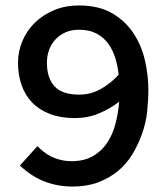

<svg xmlns="http://www.w3.org/2000/svg" viewBox="-20 -672 611 704"><path d="M271 -325Q313 -325 350 -346Q387 -367 415 -398Q412 -430 402.5 -460Q393 -490 376 -513Q359 -536 333 -549.5Q307 -563 270 -563Q242 -563 220.5 -553.5Q199 -544 183.5 -527.5Q168 -511 160 -489Q152 -467 152 -442Q152 -386 180 -355.5Q208 -325 271 -325ZM242 -81Q289 -81 321.5 -100Q354 -119 374 -150Q394 -181 404 -220.5Q414 -260 417 -299Q383 -273 342.5 -256Q302 -239 255 -239Q203 -239 163.5 -254Q124 -269 98 -296Q72 -323 59 -360.5Q46 -398 46 -442Q46 -484 62.5 -522.5Q79 -561 108.5 -589.5Q138 -618 179 -635Q220 -652 269 -652Q342 -652 391 -623.5Q440 -595 469.5 -550Q499 -505 511.5 -450.5Q524 -396 524 -343Q524 -303 519.5 -262Q515 -221 501 -182Q487 -142 465.5 -106.5Q444 -71 412.5 -45Q381 -19 340 -3.5Q299 12 247 12Q139 12 62 -57L53 -65L117 -136L128 -126Q151 -104 180.5 -92.5Q210 -81 242 -81Z"/></svg>

Font: Codetta
Style: Bold
Weight: 700
Designer: Ulrich Proeller
Foundry: PROSA GmbH
Version: Version 2.00;September 29, 2018;FontCreator 11.5.0.2427 64-b